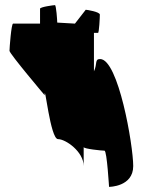

<svg xmlns="http://www.w3.org/2000/svg" viewBox="-20 -742 596 748"><path d="M17 -544C17 -533 154 -371 154 -371C154 -424 176 -200 206 -200C236 -200 306 -151 306 -95V-169C306 -162 377 -155 387 -155C397 -155 405 -6 405 -14C405 -14 499 -14 499 -95C499 -176 441 -512 370 -512C348 -512 360 -494 346 -464V-614H362C366 -614 369 -674 369 -685C369 -696 318 -704 314 -704L272 -650L203 -654C203 -662 199 -722 194 -722C189 -722 136 -715 136 -708V-650H31C24 -650 17 -554 17 -544Z"/></svg>

Font: Ampere
Style: UltCnd
Weight: 400
Version: Version 1